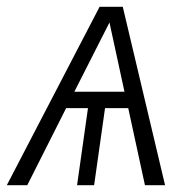

<svg xmlns="http://www.w3.org/2000/svg" viewBox="-42 -543 555 563"><path d="M334 -226H266L234 0H184L216 -226H152L38 0H-22L250 -523H318L442 0H383ZM323 -274 279 -477 176 -274Z"/></svg>

Font: FiraGO Light
Style: Italic
Weight: 300
Italic angle: -8°
Designer: bBox Type GmbH
Foundry: bBox Type GmbH
Version: Version 1.001